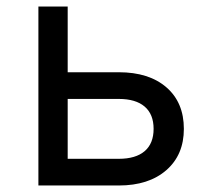

<svg xmlns="http://www.w3.org/2000/svg" viewBox="-20 -570 640 590"><path d="M98 0V-550H188V-348H345Q438 -348 491.5 -301.5Q545 -255 545 -174Q545 -94 491 -47Q437 0 345 0ZM188 -82H345Q397 -82 424.5 -105.5Q452 -129 452 -174Q452 -219 424.5 -242.5Q397 -266 345 -266H188Z"/></svg>

Font: JetBrainsMono NF
Style: Regular
Weight: 400
Designer: Philipp Nurullin, Konstantin Bulenkov
Foundry: JetBrains
Version: Version 2.251; ttfautohint (v1.8.3);Nerd Fonts 2.2.2